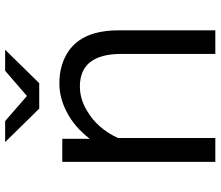

<svg xmlns="http://www.w3.org/2000/svg" viewBox="-75 -750 850 740"><g transform="rotate(-90 350.0 -380.0)"><path d="M301.3 -653.8 172.4 -785.2H253.4L350.1 -701.2L447.3 -785.2H528.3L399.4 -653.8ZM185.1 -564.9V-459Q230 -517.6 288.6 -547.9Q342.8 -576.2 398.4 -576.2Q471.7 -576.2 523.9 -540Q603 -484.9 603 -348.1V24.9H512.2V-336.9Q512.2 -497.1 386.7 -497.1Q338.4 -497.1 293 -469.7Q224.6 -429.7 188 -350.1V24.9H96.2V-564.9Z"/></g></svg>

Font: FORM UDPGothic
Style: Regular
Weight: 400
Foundry: Pronama LLC
Version: Version 1.05101